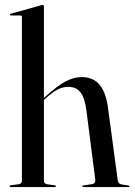

<svg xmlns="http://www.w3.org/2000/svg" viewBox="-20 -756 544 776"><path d="M157.5 -730.5V-26Q157.5 -20 160.2 -16.5Q163 -13 169.5 -11.5L201 -7Q206 -6 206 -3Q206 0 202 0H22Q21 0 19.8 -1Q18.5 -2 18.5 -3Q18.5 -4 20.2 -5.5Q22 -7 25.5 -7.5L56.5 -11.5Q63 -13 65.8 -16.5Q68.5 -20 68.5 -25.5V-688Q68.5 -690.5 67.2 -692Q66 -693.5 62.5 -693.5H23.5Q22 -693.5 21 -694.5Q20 -695.5 20 -697Q20 -698.5 21 -699.2Q22 -700 24 -700.5L143.5 -734Q147.5 -735.5 149.2 -735.8Q151 -736 152.5 -736Q155 -736 156.2 -734.2Q157.5 -732.5 157.5 -730.5ZM150 -345 146 -349.5 163 -365Q210.5 -408.5 244.5 -426.5Q278.5 -444.5 310 -444.5Q356 -444.5 382 -414Q408 -383.5 416.5 -320.5L455.5 -30Q456.5 -22 460.2 -16.8Q464 -11.5 472.5 -10.5L499.5 -6Q501.5 -6 502.5 -5Q503.5 -4 503.5 -3Q503.5 -2 502.5 -1Q501.5 0 499.5 0H317Q312.5 0 312.5 -3Q312.5 -5.5 318 -7L350.5 -11.5Q359.5 -13 362.8 -18Q366 -23 365 -30L329 -311.5Q322.5 -360 305.5 -382.5Q288.5 -405 255.5 -405Q234 -405 212.8 -394Q191.5 -383 166.5 -360Z"/></svg>

Font: Fraunces 120pt
Style: Regular
Weight: 400
Version: Version 1.000;[b76b70a41]